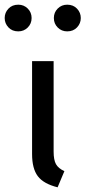

<svg xmlns="http://www.w3.org/2000/svg" viewBox="-51 -788 365 820"><path d="M195 12Q135 -3 110.5 -35.5Q86 -68 86 -130V-527H178V-141Q178 -105 188 -87Q198 -69 224 -57ZM27 -654Q1 -654 -15 -671Q-31 -688 -31 -711Q-31 -734 -15 -751Q1 -768 27 -768Q51 -768 67.5 -751.5Q84 -735 84 -711Q84 -687 67.5 -670.5Q51 -654 27 -654ZM236 -654Q212 -654 195.5 -670.5Q179 -687 179 -711Q179 -735 195.5 -751.5Q212 -768 236 -768Q262 -768 278 -751Q294 -734 294 -711Q294 -688 278 -671Q262 -654 236 -654Z"/></svg>

Font: Trujillo
Style: Regular
Weight: 400
Designer: Fira Sans original fonts by bBox Type GmbH, Carrois Corporate GbR, & Edenspiekermann AG / Changes by Cristiano Sobral
Foundry: Fira Sans original fonts by bBox Type GmbH, Carrois Corporate GbR, & Edenspiekermann AG / Changes by Cristiano Sobral
Version: Version 4.301;October 17, 2021;FontCreator 14.0.0.2814 64-bi